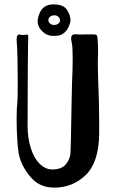

<svg xmlns="http://www.w3.org/2000/svg" viewBox="-20 -860 528 877"><path d="M222 -696Q195 -696 173.5 -716.5Q152 -737 152 -764Q153 -783 162 -802Q169 -819 184.5 -829.5Q200 -840 224 -840Q270 -840 286 -815Q302 -790 302 -768Q302 -755 291.5 -733.5Q281 -712 259 -701Q248 -696 222 -696ZM201 -768Q201 -759 208.5 -752.5Q216 -746 226 -746L237 -747Q238 -748 246 -752Q254 -756 254 -768Q254 -776 247 -783Q240 -790 229 -790Q216 -790 208.5 -783.5Q201 -777 201 -768ZM106 -288Q106 -230 120.5 -184Q135 -138 161 -112Q187 -86 219 -86Q263 -86 282.5 -111.5Q302 -137 302 -165L304 -226Q307 -376 307 -392Q307 -415 309 -483Q312 -540 312 -595Q312 -644 308 -664Q305 -676 305 -683Q305 -697 311.5 -700.5Q318 -704 324.5 -703.5Q331 -703 333 -703Q343 -702 355.5 -702.5Q368 -703 378 -703H404Q420 -703 422.5 -698.5Q425 -694 426 -679Q428 -657 428 -625Q428 -603 427 -593Q426 -583 428 -509Q433 -387 433 -308V-247Q431 -118 371.5 -60.5Q312 -3 228 -3Q164 -3 125 -45.5Q86 -88 70 -140Q63 -163 59.5 -211.5Q56 -260 56 -311Q56 -368 59 -387Q61 -401 61 -480Q61 -606 57 -662Q56 -668 56 -678Q56 -709 75 -701L86 -700Q90 -700 94.5 -701Q99 -702 104 -702Q109 -702 109 -691Q108 -679 107 -551Q106 -423 106 -288Z"/></svg>

Font: Barrio
Style: Regular
Weight: 400
Designer: Pablo Cosgaya & Sergio Jimenez
Foundry: Pablo Cosgaya & Sergio Jimenez
Version: Version 1.005